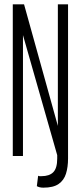

<svg xmlns="http://www.w3.org/2000/svg" viewBox="-20 -720 373 886"><path d="M39 0V-700H91L247 -139V-700H294V11Q294 51 284.5 81.5Q275 112 250.5 129Q226 146 180 146Q170 146 162.5 144Q155 142 150 139L156 91Q160 93 163.5 93Q167 93 171 93Q208 93 226 74.5Q244 56 244 12V-4L86 -558V0Z"/></svg>

Font: Georama ExtraCondensed Light
Style: Regular
Weight: 300
Width: 2
Designer: Jean-Baptiste Levee
Foundry: Production Type
Version: Version 1.000